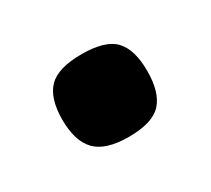

<svg xmlns="http://www.w3.org/2000/svg" viewBox="-48 -210 316 288"><g transform="rotate(-30 109.5 -66.5)"><path d="M36 -67Q36 -104 52.5 -121Q69 -138 110 -138Q151 -138 167 -121Q183 -104 183 -67Q183 -30 167 -12.5Q151 5 110 5Q70 5 53 -12.5Q36 -30 36 -67Z"/></g></svg>

Font: Georama ExtraCondensed Thin SemiBold
Style: Regular
Weight: 600
Version: Version 1.001